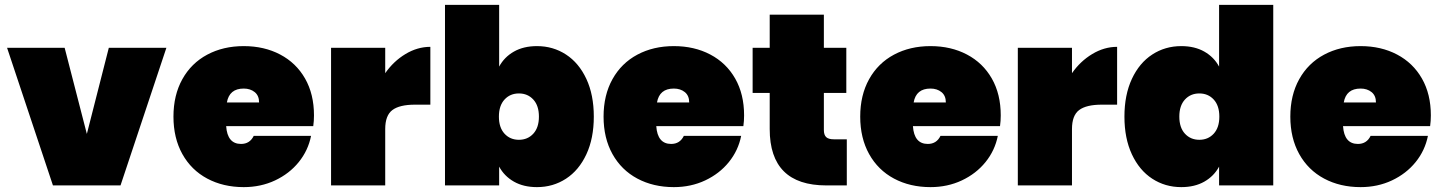

<svg xmlns="http://www.w3.org/2000/svg" viewBox="-20 -760 5905 787"><path d="M336 -211 426 -564H662L474 0H197L9 -564H245Z M1267 -287Q1267 -264 1264 -243H907Q912 -170 968 -170Q1004 -170 1020 -203H1255Q1243 -143 1204.5 -95.5Q1166 -48 1107.5 -20.5Q1049 7 979 7Q895 7 829.5 -28Q764 -63 727.5 -128.5Q691 -194 691 -282Q691 -370 727.5 -435.5Q764 -501 829.5 -536Q895 -571 979 -571Q1063 -571 1128.5 -536.5Q1194 -502 1230.5 -438Q1267 -374 1267 -287ZM1042 -340Q1042 -368 1024 -382.5Q1006 -397 979 -397Q920 -397 910 -340Z M1559 -460Q1593 -509 1642 -538.5Q1691 -568 1744 -568V-331H1681Q1618 -331 1588.5 -309Q1559 -287 1559 -231V0H1337V-564H1559Z M2026 -487Q2047 -526 2086.5 -548.5Q2126 -571 2181 -571Q2247 -571 2300 -536.5Q2353 -502 2383.5 -436.5Q2414 -371 2414 -282Q2414 -193 2383.5 -127.5Q2353 -62 2300 -27.5Q2247 7 2181 7Q2126 7 2086.5 -15.5Q2047 -38 2026 -77V0H1804V-740H2026ZM2189 -282Q2189 -327 2166 -352Q2143 -377 2107 -377Q2071 -377 2048 -352Q2025 -327 2025 -282Q2025 -237 2048 -212Q2071 -187 2107 -187Q2143 -187 2166 -212Q2189 -237 2189 -282Z M3030 -287Q3030 -264 3027 -243H2670Q2675 -170 2731 -170Q2767 -170 2783 -203H3018Q3006 -143 2967.5 -95.5Q2929 -48 2870.5 -20.5Q2812 7 2742 7Q2658 7 2592.5 -28Q2527 -63 2490.5 -128.5Q2454 -194 2454 -282Q2454 -370 2490.5 -435.5Q2527 -501 2592.5 -536Q2658 -571 2742 -571Q2826 -571 2891.5 -536.5Q2957 -502 2993.5 -438Q3030 -374 3030 -287ZM2805 -340Q2805 -368 2787 -382.5Q2769 -397 2742 -397Q2683 -397 2673 -340Z M3451 -189V0H3367Q3135 0 3135 -231V-379H3065V-564H3135V-700H3357V-564H3449V-379H3357V-227Q3357 -207 3366.5 -198Q3376 -189 3398 -189Z M4082 -287Q4082 -264 4079 -243H3722Q3727 -170 3783 -170Q3819 -170 3835 -203H4070Q4058 -143 4019.5 -95.5Q3981 -48 3922.5 -20.5Q3864 7 3794 7Q3710 7 3644.5 -28Q3579 -63 3542.5 -128.5Q3506 -194 3506 -282Q3506 -370 3542.5 -435.5Q3579 -501 3644.5 -536Q3710 -571 3794 -571Q3878 -571 3943.5 -536.5Q4009 -502 4045.5 -438Q4082 -374 4082 -287ZM3857 -340Q3857 -368 3839 -382.5Q3821 -397 3794 -397Q3735 -397 3725 -340Z M4374 -460Q4408 -509 4457 -538.5Q4506 -568 4559 -568V-331H4496Q4433 -331 4403.5 -309Q4374 -287 4374 -231V0H4152V-564H4374Z M4589 -282Q4589 -371 4619.5 -436.5Q4650 -502 4703 -536.5Q4756 -571 4822 -571Q4877 -571 4916.5 -548.5Q4956 -526 4977 -487V-740H5199V0H4977V-77Q4956 -38 4916.5 -15.5Q4877 7 4822 7Q4756 7 4703 -27.5Q4650 -62 4619.5 -127.5Q4589 -193 4589 -282ZM4978 -282Q4978 -327 4955 -352Q4932 -377 4896 -377Q4860 -377 4837 -352Q4814 -327 4814 -282Q4814 -237 4837 -212Q4860 -187 4896 -187Q4932 -187 4955 -212Q4978 -237 4978 -282Z M5845 -287Q5845 -264 5842 -243H5485Q5490 -170 5546 -170Q5582 -170 5598 -203H5833Q5821 -143 5782.5 -95.5Q5744 -48 5685.5 -20.5Q5627 7 5557 7Q5473 7 5407.5 -28Q5342 -63 5305.5 -128.5Q5269 -194 5269 -282Q5269 -370 5305.5 -435.5Q5342 -501 5407.5 -536Q5473 -571 5557 -571Q5641 -571 5706.5 -536.5Q5772 -502 5808.5 -438Q5845 -374 5845 -287ZM5620 -340Q5620 -368 5602 -382.5Q5584 -397 5557 -397Q5498 -397 5488 -340Z"/></svg>

Font: Fz Poppins Black
Style: Regular
Weight: 900
Designer: Ninad Kale (Devanagari), Jonny Pinhorn (Latin)
Foundry: Indian Type Foundry
Version: Vit hóa bi Vntype.Com & FontZin.Com